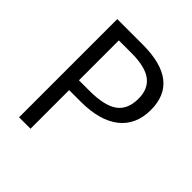

<svg xmlns="http://www.w3.org/2000/svg" viewBox="-193 -851 987 987"><g transform="rotate(45 301.0 -357.0)"><path d="M550.8 -505.9Q550.8 -397.5 476.8 -339.1Q402.8 -280.8 265.1 -280.8H181.2V0H98.1V-713.9H283.2Q550.8 -713.9 550.8 -505.9ZM181.2 -352.1H255.9Q366.2 -352.1 415.5 -387.7Q464.8 -423.3 464.8 -502Q464.8 -572.8 418.5 -607.4Q372.1 -642.1 273.9 -642.1H181.2Z"/></g></svg>

Font: f02132580
Style: Regular
Weight: 400
Foundry: Ascender Corporation
Version: Version 1.10